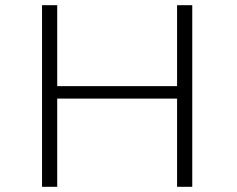

<svg xmlns="http://www.w3.org/2000/svg" viewBox="-20 -720 915 740"><path d="M142 0V-700H200.5V-388H662.5V-700H721V0H662.5V-340H200.5V0Z"/></svg>

Font: Trispace SemiExpanded ExtraLight
Style: Regular
Weight: 200
Width: 6
Designer: Tyler Finck
Foundry: Etcetera Type Company
Version: Version 1.210; ttfautohint (v1.8.3)